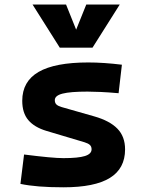

<svg xmlns="http://www.w3.org/2000/svg" viewBox="-20 -796 626 826"><path d="M252.9 9.8Q193.8 9.8 148.2 6.1Q102.5 2.4 67.9 -4.9L83.5 -131.3Q145 -123.5 187 -119.6Q229 -115.7 252.9 -115.7Q316.9 -115.7 345.5 -124.8Q374 -133.8 374 -153.8Q374 -165.5 366.7 -172.4Q359.4 -179.2 343.3 -184.1L179.7 -232.9Q127.9 -248.5 101.8 -279.3Q75.7 -310.1 75.7 -362.3Q75.7 -445.8 146 -486.6Q216.3 -527.3 359.4 -527.3Q392.6 -527.3 428.5 -524.9Q464.4 -522.5 504.4 -517.6L490.2 -395Q445.8 -398.9 412.6 -400.4Q379.4 -401.9 356.4 -401.9Q282.7 -401.9 249.3 -393.3Q215.8 -384.8 215.8 -365.2Q215.8 -353 222.9 -346.4Q230 -339.8 245.1 -335.4L385.3 -295.4Q452.1 -276.4 485.1 -242.4Q518.1 -208.5 518.1 -153.3Q518.1 -70.8 452.6 -30.5Q387.2 9.8 252.9 9.8ZM237.3 -590.8 120.1 -776.4H264.2L312.5 -656.2H302.7L351.1 -776.4H495.1L377.9 -590.8Z"/></svg>

Font: Cascadia Mono
Style: Regular
Weight: 400
Monospace: yes
Designer: Aaron Bell
Foundry: Saja Typeworks
Version: Version 2102.003